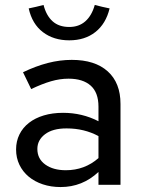

<svg xmlns="http://www.w3.org/2000/svg" viewBox="-20 -747 575 776"><path d="M45 0ZM225 9Q186 9 153 -2Q120 -13 96 -33Q72 -53 58.5 -81Q45 -109 45 -143Q45 -176 58.5 -203.5Q72 -231 97 -250.5Q122 -270 157 -280.5Q192 -291 235 -291Q312 -291 378 -257V-316Q378 -373 346.5 -401Q315 -429 257 -429Q222 -429 186 -418.5Q150 -408 106 -387Q98 -404 89.5 -421Q81 -438 73 -455Q125 -480 173.5 -492.5Q222 -505 270 -505Q364 -505 415.5 -458.5Q467 -412 467 -327V0H378V-52Q313 9 225 9ZM131 -145Q131 -105 163 -82Q195 -59 246 -59Q322 -59 378 -108V-197Q320 -228 250 -228H248Q193 -228 162 -204.5Q131 -181 131 -145ZM260 -638Q299 -638 325 -661Q351 -684 363 -727Q378 -723 393 -719.5Q408 -716 423 -713Q408 -651 365.5 -617.5Q323 -584 260 -584Q197 -584 153.5 -617Q110 -650 96 -713Q111 -716 126 -719.5Q141 -723 156 -727Q167 -684 192.5 -661Q218 -638 260 -638Z"/></svg>

Font: Rosa Sans
Style: Regular
Weight: 400
Designer: Pentagram / MCKL
Foundry: Pentagram / MCKL
Version: Version 1.005;September 16, 2019;FontCreator 11.5.0.2425 64-